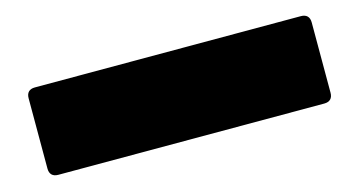

<svg xmlns="http://www.w3.org/2000/svg" viewBox="-39 -73 804 435"><g transform="rotate(-15 363.5 144.5)"><path d="M36 62V227C36 240 43 247 56 247H680C693 247 700 240 700 227V62C700 49 693 42 680 42H56C43 42 36 49 36 62Z"/></g></svg>

Font: Malmofest Black-Rounded
Style: Regular
Weight: 800
Designer: Jonny Pinhorn (Poppins), Kolossal
Version: Version 1.004;Glyphs 3.1.2 (3151)